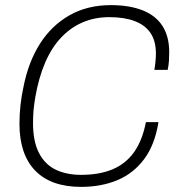

<svg xmlns="http://www.w3.org/2000/svg" viewBox="-20 -718 690 750"><path d="M297 12Q179 12 117.5 -51.5Q56 -115 56 -235Q56 -270 60 -307Q64 -344 72 -380Q91 -476 136 -547Q181 -618 251 -658Q321 -698 413 -698Q486 -698 537.5 -677.5Q589 -657 615 -616Q641 -575 641 -514Q641 -498 640 -481Q639 -464 635 -445H583Q586 -463 587.5 -479Q589 -495 589 -509Q589 -558 568 -589Q547 -620 506.5 -635.5Q466 -651 407 -651Q350 -651 302.5 -630.5Q255 -610 218 -570.5Q181 -531 156 -472.5Q131 -414 118 -339Q116 -326 114 -313Q112 -300 111 -287Q110 -274 109.5 -261.5Q109 -249 109 -237Q109 -165 132.5 -120Q156 -75 198 -55Q240 -35 297 -35Q368 -35 419.5 -56.5Q471 -78 503.5 -123.5Q536 -169 550 -241H599Q585 -153 543.5 -97Q502 -41 439 -14.5Q376 12 297 12Z"/></svg>

Font: Archivo SemiCondensed Thin
Style: Italic
Weight: 250
Width: 4
Italic angle: -10°
Designer: Hector Gatti
Foundry: Omnibus-Type
Version: Version 2.001